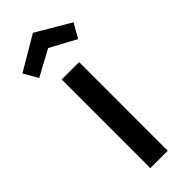

<svg xmlns="http://www.w3.org/2000/svg" viewBox="-261 -724 750 750"><g transform="rotate(-45 114.5 -349.0)"><path d="M161.1 -489.7V0H65.1V-489.7ZM-26.9 -614.9 114.5 -698.1 255.8 -614.9 221.9 -555.9 114.5 -614 7 -555.9Z"/></g></svg>

Font: Lineal Thin
Style: Regular
Weight: 200
Designer: Created by Frank Adebiaye with contributions from Anton Moglia & Ariel Martín Pérez
Created by Frank ADEBIAYE with FontF
Foundry: Velvetyne Type Foundry
Version: Version 2.000;Glyphs 3.2 (3227)